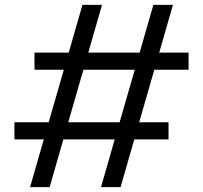

<svg xmlns="http://www.w3.org/2000/svg" viewBox="-20 -765 830 785"><path d="M103 0 159 -195H39V-265H179L241 -480H121V-550H261L317 -745H397L341 -550H551L607 -745H687L631 -550H751V-480H611L549 -265H669V-195H529L473 0H393L449 -195H239L183 0ZM469 -265 531 -480H321L259 -265Z"/></svg>

Font: Kosmopol Plus Jakarta Sans
Style: Regular
Weight: 400
Designer: Gumpita Rahayu
Foundry: Tokotype
Version: Version 2.006